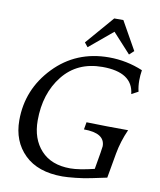

<svg xmlns="http://www.w3.org/2000/svg" viewBox="-99 -1004 909 1092"><g transform="rotate(10 355.5 -458.0)"><path d="M336.4 9.8Q194.3 9.8 117.2 -65.7Q40 -141.1 40 -262.7Q40 -441.4 165.8 -572.3Q291.5 -703.1 481.4 -703.1Q583 -703.1 677.2 -663.6Q672.4 -632.3 672.4 -604Q672.4 -569.8 679.7 -540L641.1 -519.5Q628.4 -643.1 453.6 -643.1Q308.6 -643.1 225.8 -539.1Q143.1 -435.1 143.1 -279.8Q143.1 -173.3 202.9 -108.2Q262.7 -43 372.1 -43Q422.4 -43 510.7 -64.5Q532.7 -189.5 532.7 -199.2Q532.7 -274.9 411.1 -274.9L418.5 -317.4Q535.6 -314 659.2 -314Q627.4 -242.7 614.7 -171.1Q602.1 -99.6 589.4 -27.8Q546.4 -19 503.9 -9.8Q461.4 -0.5 412.4 4.6Q363.3 9.8 336.4 9.8ZM589.4 -738.8 485.8 -852.1 350.1 -738.8 330.6 -763.2 471.2 -926.3H523.9L615.7 -763.2Z"/></g></svg>

Font: Kelvinch
Style: Italic
Weight: 400
Italic angle: -10°
Designer: Paul James Miller
Foundry: High-Logic / Made with FontCreator
Version: Version 3.40;July 22, 2017;FontCreator 11.0.0.2388 64-bit